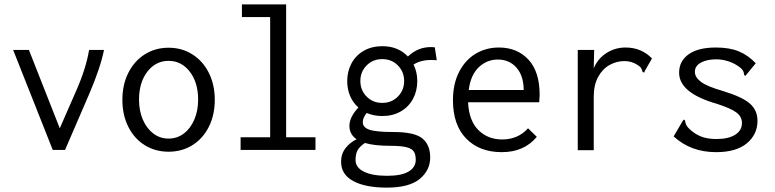

<svg xmlns="http://www.w3.org/2000/svg" viewBox="-20 -685 3540 877"><path d="M455 -457Q439 -376 388 -257L277 0H221L40 -457H112L253 -99L327 -268Q373 -372 387 -457Z M539 -229Q539 -298 566 -352Q593 -406 641 -436.5Q689 -467 750 -467Q811 -467 859 -436.5Q907 -406 934 -352Q961 -298 961 -229Q961 -160 934 -106Q907 -52 859 -22Q811 8 750 8Q689 8 641 -22Q593 -52 566 -106Q539 -160 539 -229ZM885 -230Q885 -308 847 -357.5Q809 -407 750 -407Q691 -407 653 -357.5Q615 -308 615 -230Q615 -179 632.5 -138.5Q650 -98 680.5 -75Q711 -52 750 -52Q789 -52 819.5 -75Q850 -98 867.5 -138.5Q885 -179 885 -230Z M1079 -58H1214V-607H1085V-665H1287V-58H1421V0H1079Z M1949 -411Q1901 -411 1869 -390Q1886 -356 1886 -315Q1886 -270 1866.5 -233.5Q1847 -197 1810.5 -176Q1774 -155 1726 -155Q1688 -155 1655 -169Q1637 -147 1637 -127Q1637 -103 1667.5 -92.5Q1698 -82 1777 -82Q1874 -82 1909.5 -52.5Q1945 -23 1945 34Q1945 93 1897 132.5Q1849 172 1747 172Q1649 172 1593.5 142Q1538 112 1538 54Q1538 18 1558 -8Q1578 -34 1609 -49Q1576 -71 1576 -110Q1576 -150 1617 -194Q1592 -216 1579 -247Q1566 -278 1566 -315Q1566 -359 1585.5 -395.5Q1605 -432 1641.5 -453Q1678 -474 1726 -474Q1799 -474 1843 -427Q1867 -449 1892.5 -459.5Q1918 -470 1949 -470L1966 -469L1975 -410Q1966 -411 1949 -411ZM1826 -315Q1826 -357 1797.5 -386Q1769 -415 1726 -415Q1683 -415 1654.5 -386Q1626 -357 1626 -315Q1626 -273 1654.5 -244Q1683 -215 1726 -215Q1769 -215 1797.5 -244Q1826 -273 1826 -315ZM1762 -19Q1690 -19 1647 -32Q1623 -16 1613.5 1Q1604 18 1604 46Q1604 80 1642 99Q1680 118 1748 118Q1814 118 1846.5 98.5Q1879 79 1879 45Q1879 21 1870.5 7.5Q1862 -6 1837 -12.5Q1812 -19 1762 -19Z M2049 -227Q2049 -302 2077 -356.5Q2105 -411 2152.5 -439.5Q2200 -468 2259 -468Q2342 -468 2393.5 -413Q2445 -358 2445 -251Q2445 -240 2443 -218H2118Q2122 -134 2165 -91Q2208 -48 2274 -48Q2346 -48 2392 -99L2432 -60Q2374 10 2272 10Q2170 10 2109.5 -52Q2049 -114 2049 -227ZM2372 -274Q2372 -338 2339.5 -375.5Q2307 -413 2254 -413Q2204 -413 2167 -378Q2130 -343 2121 -274Z M2958 -418 2926 -362 2922 -353 2915 -357Q2912 -368 2908 -374.5Q2904 -381 2891 -389Q2865 -406 2832 -406Q2796 -406 2764 -388Q2732 -370 2712 -333.5Q2692 -297 2692 -242V1H2619V-457H2694L2692 -373Q2711 -418 2750.5 -443Q2790 -468 2837 -468Q2910 -468 2958 -418Z M3057 -62 3097 -130 3103 -139 3109 -135Q3109 -133 3110.5 -126Q3112 -119 3116 -112Q3120 -105 3127 -98Q3150 -75 3179.5 -62.5Q3209 -50 3253 -50Q3307 -50 3338 -69.5Q3369 -89 3369 -123Q3369 -152 3344 -171Q3319 -190 3254 -211Q3082 -260 3082 -353Q3082 -406 3125.5 -437Q3169 -468 3250 -468Q3312 -468 3354.5 -450.5Q3397 -433 3432 -396L3391 -346L3384 -338L3379 -343Q3378 -354 3374.5 -361Q3371 -368 3360 -377Q3337 -395 3308.5 -404.5Q3280 -414 3252 -414Q3209 -414 3181.5 -399Q3154 -384 3154 -357Q3154 -332 3182 -311Q3210 -290 3283 -269Q3369 -243 3404.5 -212.5Q3440 -182 3440 -133Q3440 -71 3391.5 -30.5Q3343 10 3251 10Q3135 10 3057 -62Z"/></svg>

Font: Vazir Code FD
Style: Code-FD
Weight: 400
Foundry: DejaVu fonts team - Redesigned by Saber Rastikerdar
Version: Version 1.1.2